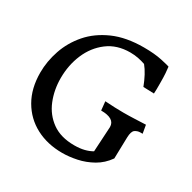

<svg xmlns="http://www.w3.org/2000/svg" viewBox="-144 -764 930 929"><g transform="rotate(30 320.5 -299.0)"><path d="M316 21Q233 21 168.5 -13Q104 -47 67 -111Q30 -175 30 -263Q30 -326 51.5 -389Q73 -452 118 -504Q163 -556 234 -587.5Q305 -619 404 -619Q464 -619 505 -610Q546 -601 553 -598Q555 -585 556.5 -563Q558 -541 558 -509Q558 -491 558 -475.5Q558 -460 557 -450L497 -452Q486 -481 472.5 -506.5Q459 -532 444 -550Q427 -556 405.5 -560.5Q384 -565 359 -565Q285 -565 233.5 -526Q182 -487 155.5 -424.5Q129 -362 129 -289Q129 -224 152 -167Q175 -110 223.5 -75Q272 -40 348 -40Q379 -40 403 -46Q427 -52 446 -63L454 -203Q454 -251 377 -251L372 -300Q401 -298 427 -297Q453 -296 475 -296Q507 -296 539.5 -297.5Q572 -299 599 -300L607 -254H594Q579 -254 565.5 -245Q552 -236 551 -201L548 -82Q520 -42 480 -19.5Q440 3 397 12Q354 21 316 21Z"/></g></svg>

Font: Maname
Style: Regular
Weight: 400
Designer: Pathum Egodawatta
Foundry: mooniak
Version: Version 1.000; ttfautohint (v1.8.4.7-5d5b)